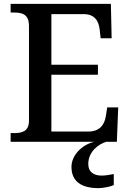

<svg xmlns="http://www.w3.org/2000/svg" viewBox="-20 -734 671 994"><path d="M35 0H468C407 14 350 68 350 130C350 206 402 240 490 240C511 240 548 234 569 224V167C545 172 524 175 506 175C466 175 437 157 437 115C437 52 488 13 530 0H585L592 -178H535L528 -133C521 -89 497 -53 437 -53H246V-347H487V-399H246V-661H412C470 -661 491 -626 496 -581L501 -536H558L554 -714H35V-669H54C95 -669 130 -660 130 -600V-109C130 -55 96 -45 54 -45H35Z"/></svg>

Font: Noto Serif Telugu Medium
Style: Regular
Weight: 500
Designer: Jelle Bosma - Monotype Design Team
Foundry: Monotype Imaging Inc.
Version: Version 2.005